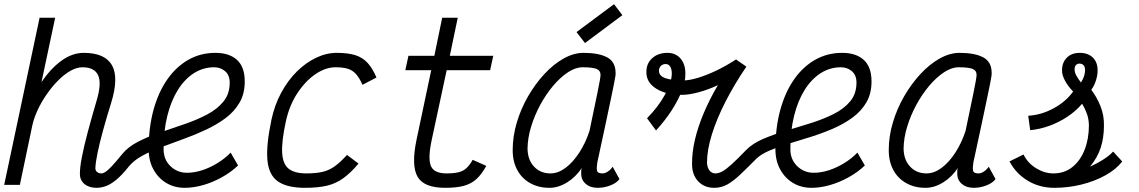

<svg xmlns="http://www.w3.org/2000/svg" viewBox="-30 -885 5450 919"><path d="M586.5 -88Q552.5 -45.5 525 -23.2Q497.5 -1 475 6.5Q452.5 14 432 14Q396 14 374 -4.5Q352 -23 352.5 -53Q352 -81.5 361.8 -132.5Q371.5 -183.5 389.8 -252Q408 -320.5 431.5 -400Q457.5 -486 439.8 -524.5Q422 -563 365 -563Q337 -563 306.8 -545.8Q276.5 -528.5 247.2 -498.8Q218 -469 192.8 -432.5Q167.5 -396 149.5 -356.8Q131.5 -317.5 124 -281.5L65 0H-10L159.5 -800H234L168.5 -491.5Q211 -555.5 263.2 -593.8Q315.5 -632 371 -632Q472 -632 505.8 -573Q539.5 -514 502 -392.5Q480.5 -323.5 463.5 -261.8Q446.5 -200 436.8 -152.8Q427 -105.5 426.5 -79Q427 -68 435 -61.5Q443 -55 455 -55Q463.5 -55 474 -61.5Q484.5 -68 503.5 -87.8Q522.5 -107.5 554.5 -147Q583 -182.5 631.8 -207.2Q680.5 -232 738.8 -251.8Q797 -271.5 855 -291.5Q913 -311.5 961.8 -337.2Q1010.5 -363 1040 -399.5Q1069.5 -436 1069.5 -489.5Q1069.5 -525.5 1047.5 -544.2Q1025.5 -563 995 -563Q942.5 -563 898.2 -534.8Q854 -506.5 821.5 -454.8Q789 -403 771 -331Q753 -259 753 -171.5Q753 -121 786 -89.5Q819 -58 865 -58Q900 -58 937.8 -70.2Q975.5 -82.5 1011.2 -104.5Q1047 -126.5 1074 -154.5L1109.5 -93Q1076 -61 1032.5 -36.8Q989 -12.5 942.8 0.8Q896.5 14 854 14Q804.5 14 765.5 -9.5Q726.5 -33 704 -74.8Q681.5 -116.5 681.5 -170.5Q681.5 -273.5 704.5 -358Q727.5 -442.5 770 -503.8Q812.5 -565 871 -598.5Q929.5 -632 1001 -632Q1067.5 -632 1104.5 -598.2Q1141.5 -564.5 1141.5 -495Q1141.5 -437 1117 -394.5Q1092.5 -352 1050.8 -320.5Q1009 -289 957.2 -264.8Q905.5 -240.5 850.5 -220.5Q795.5 -200.5 743.8 -181.2Q692 -162 651 -139.5Q610 -117 586.5 -88Z M1631 -143.5 1686 -102Q1648.5 -57.5 1613.2 -32Q1578 -6.5 1535 3.8Q1492 14 1430 14Q1344.5 14 1300.5 -16.5Q1256.5 -47 1250 -118.5Q1243.5 -190 1269.5 -313Q1284.5 -383 1316 -441.2Q1347.5 -499.5 1390.2 -542Q1433 -584.5 1482.2 -608.2Q1531.5 -632 1582 -632Q1635.5 -632 1670.5 -621Q1705.5 -610 1729.2 -584.2Q1753 -558.5 1772 -514L1705 -479Q1690.5 -512 1674 -530.5Q1657.5 -549 1634.5 -556Q1611.5 -563 1576 -563Q1528 -563 1479.5 -529.8Q1431 -496.5 1393 -438.5Q1355 -380.5 1338.5 -305Q1317.5 -208.5 1320.5 -154Q1323.5 -99.5 1352 -77.2Q1380.5 -55 1436 -55Q1484 -55 1515.5 -62.8Q1547 -70.5 1573.2 -89.8Q1599.5 -109 1631 -143.5Z M2101 14Q1998 14 1968 -40.2Q1938 -94.5 1964 -217.5L2034 -549H1910L1925 -618H2049L2086.5 -800H2161L2123 -618H2331L2316 -549H2108L2036 -213.5Q2017.5 -126 2032.5 -90.5Q2047.5 -55 2107 -55Q2144 -55 2166.5 -61Q2189 -67 2204 -81.5Q2219 -96 2232.5 -120L2297.5 -91Q2275.5 -50.5 2250 -27.5Q2224.5 -4.5 2189 4.8Q2153.5 14 2101 14Z M2902.5 -87 2935 -28Q2921.5 -9 2891.5 2.5Q2861.5 14 2831 14Q2796 14 2774.5 -4Q2753 -22 2752 -49Q2751.5 -58 2752 -67.8Q2752.5 -77.5 2755 -81.5Q2726 -37.5 2684.2 -11.8Q2642.5 14 2600 14Q2547 14 2507 -8.8Q2467 -31.5 2445.2 -72.5Q2423.5 -113.5 2424 -168Q2424 -232 2443.5 -298Q2463 -364 2497.5 -423.8Q2532 -483.5 2575.5 -530.5Q2619 -577.5 2667.5 -604.8Q2716 -632 2763 -632Q2836 -632 2876.2 -610.5Q2916.5 -589 2916.5 -536Q2917 -531.5 2915.5 -520Q2914 -508.5 2908.8 -483.2Q2903.5 -458 2894 -411.5Q2884.5 -365 2868.5 -290.8Q2852.5 -216.5 2829 -107.5Q2825 -82 2827.5 -68.5Q2830 -55 2854 -55Q2866 -55 2879.2 -63.8Q2892.5 -72.5 2902.5 -87ZM2605 -55Q2641 -55 2676.5 -81.2Q2712 -107.5 2742.2 -153.8Q2772.5 -200 2791.5 -258Q2814.5 -367 2829.2 -438.8Q2844 -510.5 2844.5 -526.5Q2844 -548 2824.5 -555.5Q2805 -563 2758 -563Q2725 -563 2688.8 -539.2Q2652.5 -515.5 2618 -474.8Q2583.5 -434 2556 -383.2Q2528.5 -332.5 2512 -278.2Q2495.5 -224 2495 -173Q2496 -120 2526.2 -87.5Q2556.5 -55 2605 -55ZM2770 -679 2729.5 -731.5 2909 -865 2949 -812.5Z M3540.5 -166Q3571.5 -198 3622 -219.8Q3672.5 -241.5 3732.2 -259.2Q3792 -277 3851.2 -295.8Q3910.5 -314.5 3960 -339.2Q4009.5 -364 4039.5 -400Q4069.5 -436 4069.5 -489.5Q4069.5 -525.5 4047.5 -544.2Q4025.5 -563 3995 -563Q3942.5 -563 3898.2 -534.8Q3854 -506.5 3821.5 -454.8Q3789 -403 3771 -331Q3753 -259 3753 -171.5Q3753 -121 3786 -89.5Q3819 -58 3865 -58Q3900 -58 3937.8 -70.2Q3975.5 -82.5 4011.2 -104.5Q4047 -126.5 4074 -154.5L4109.5 -93Q4076 -61 4032.5 -36.8Q3989 -12.5 3942.8 0.8Q3896.5 14 3854 14Q3804.5 14 3765.5 -9.5Q3726.5 -33 3704 -74.8Q3681.5 -116.5 3681.5 -170.5Q3681.5 -273.5 3704.5 -358Q3727.5 -442.5 3770 -503.8Q3812.5 -565 3871 -598.5Q3929.5 -632 4001 -632Q4067.5 -632 4104.5 -598.2Q4141.5 -564.5 4141.5 -495Q4141.5 -437 4117 -395Q4092.5 -353 4050.5 -322.2Q4008.5 -291.5 3957 -269.2Q3905.5 -247 3850.5 -229.8Q3795.5 -212.5 3744.5 -197Q3693.5 -181.5 3653 -164.2Q3612.5 -147 3590 -125Q3546 -80.5 3513.2 -49.5Q3480.5 -18.5 3451.5 -2.2Q3422.5 14 3389 14Q3340.5 14 3311.2 -17.8Q3282 -49.5 3282.5 -101Q3282 -155 3296.2 -216.2Q3310.5 -277.5 3338.5 -343.8Q3366.5 -410 3406 -477.5Q3359.5 -455.5 3313.5 -443.2Q3267.5 -431 3235 -431Q3157.5 -431 3110.5 -461Q3063.5 -491 3064 -539Q3063 -580 3091.2 -606Q3119.5 -632 3165 -632Q3204.5 -632 3228 -604Q3251.5 -576 3250.5 -530Q3251 -496 3233.8 -450.8Q3216.5 -405.5 3184.8 -356.5Q3153 -307.5 3110 -260.5L3067 -319Q3120.5 -373 3153 -432.2Q3185.5 -491.5 3185.5 -533.5Q3185.5 -553.5 3178 -566Q3170.5 -578.5 3156 -578.5Q3142.5 -578.5 3133.2 -569.5Q3124 -560.5 3124 -546.5Q3124 -521 3156 -510.5Q3188 -500 3240 -500Q3270 -500 3311.8 -512.8Q3353.5 -525.5 3400.8 -548.2Q3448 -571 3493 -600.5L3542.5 -566Q3486 -483 3443.5 -400.2Q3401 -317.5 3377.5 -242.2Q3354 -167 3354 -106Q3355 -83 3366 -69Q3377 -55 3394 -55Q3411 -55 3429.5 -65.8Q3448 -76.5 3474.5 -100.8Q3501 -125 3540.5 -166Z M4702.5 -87 4735 -28Q4721.5 -9 4691.5 2.5Q4661.5 14 4631 14Q4596 14 4574.5 -4Q4553 -22 4552 -49Q4551.5 -58 4552 -67.8Q4552.5 -77.5 4555 -81.5Q4526 -37.5 4484.2 -11.8Q4442.5 14 4400 14Q4347 14 4307 -8.8Q4267 -31.5 4245.2 -72.5Q4223.5 -113.5 4224 -168Q4224 -232 4243.5 -298Q4263 -364 4297.5 -423.8Q4332 -483.5 4375.5 -530.5Q4419 -577.5 4467.5 -604.8Q4516 -632 4563 -632Q4636 -632 4676.2 -610.5Q4716.5 -589 4716.5 -536Q4717 -531.5 4715.5 -520Q4714 -508.5 4708.8 -483.2Q4703.5 -458 4694 -411.5Q4684.5 -365 4668.5 -290.8Q4652.5 -216.5 4629 -107.5Q4625 -82 4627.5 -68.5Q4630 -55 4654 -55Q4666 -55 4679.2 -63.8Q4692.5 -72.5 4702.5 -87ZM4405 -55Q4441 -55 4476.5 -81.2Q4512 -107.5 4542.2 -153.8Q4572.5 -200 4591.5 -258Q4614.5 -367 4629.2 -438.8Q4644 -510.5 4644.5 -526.5Q4644 -548 4624.5 -555.5Q4605 -563 4558 -563Q4525 -563 4488.8 -539.2Q4452.5 -515.5 4418 -474.8Q4383.5 -434 4356 -383.2Q4328.5 -332.5 4312 -278.2Q4295.5 -224 4295 -173Q4296 -120 4326.2 -87.5Q4356.5 -55 4405 -55Z M5017 14Q4945.5 14 4889 -20.2Q4832.5 -54.5 4802 -112.5L4869 -145.5Q4889 -104.5 4929.2 -79.8Q4969.5 -55 5012 -55Q5065 -55 5103 -85.5Q5141 -116 5161.5 -168.2Q5182 -220.5 5182 -285.5Q5181.5 -315.5 5172.2 -341Q5163 -366.5 5149.5 -388.5Q5120.5 -354 5079.8 -326.8Q5039 -299.5 4992.8 -282.8Q4946.5 -266 4901 -262L4891.5 -331Q4954 -334.5 5013 -366.5Q5072 -398.5 5106.5 -447Q5082 -471.5 5067.2 -499.5Q5052.5 -527.5 5053.5 -548Q5053 -585 5076 -608.5Q5099 -632 5138 -632Q5178 -632 5200.8 -609.5Q5223.5 -587 5223.5 -550Q5224.5 -531 5217.2 -504.8Q5210 -478.5 5193.5 -455Q5220 -420.5 5237.5 -376.5Q5255 -332.5 5254 -284.5Q5254 -225.5 5238.5 -178Q5223 -130.5 5187.5 -87.5Q5206.5 -96 5227 -107.2Q5247.5 -118.5 5266.5 -132Q5285.5 -145.5 5298 -159.5L5341.5 -112Q5312.5 -74.5 5261.2 -46Q5210 -17.5 5146.8 -1.8Q5083.5 14 5017 14ZM5144 -490Q5155 -508 5159 -521.2Q5163 -534.5 5163.5 -545.5Q5164.5 -561.5 5158 -570.8Q5151.5 -580 5138 -580.5Q5127 -581 5120.2 -573.8Q5113.5 -566.5 5113.5 -554Q5113.5 -538.5 5121.5 -523.8Q5129.5 -509 5144 -490Z"/></svg>

Font: Victor Mono Thin
Style: Italic
Weight: 100
Italic angle: -12°
Monospace: yes
Designer: Rune Bjørnerås
Version: Version 1.561;gftools[0.9.30]